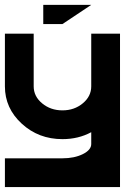

<svg xmlns="http://www.w3.org/2000/svg" viewBox="-20 -762 567 782"><path d="M468.8 0H0V-117.2H234.4Q282.7 -117.2 317.4 -134.3Q351.6 -151.4 351.6 -175.3V-223.6Q299.3 -195.3 234.4 -195.3Q137.2 -195.3 68.6 -258.3Q0 -321.3 0 -410.2V-625H117.2V-410.2Q117.2 -369.6 151.6 -341.1Q186 -312.5 234.4 -312.5Q282.7 -312.5 317.1 -341.1Q351.6 -369.6 351.6 -410.2V-625H468.8ZM156.2 -664.1V-742.2H351.6L234.4 -664.1Z"/></svg>

Font: Leporid
Style: Regular
Weight: 400
Designer: GGBotNet
Foundry: GGBotNet
Version: 1.00